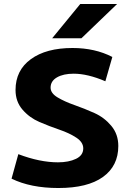

<svg xmlns="http://www.w3.org/2000/svg" viewBox="-20 -932 654 964"><path d="M242 -740 383 -912H568L389 -740ZM273 12Q134 12 38 -35L72 -158Q180 -117 271 -117Q325 -117 361.5 -134.5Q398 -152 398 -187Q398 -218 363 -241Q328 -264 278 -281Q228 -298 178 -319.5Q128 -341 93 -381.5Q58 -422 58 -480Q58 -579 135 -635Q212 -691 344 -691Q457 -691 544 -646L509 -524Q420 -562 350 -562Q298 -562 266 -543.5Q234 -525 234 -492Q234 -464 269 -443Q304 -422 354 -404.5Q404 -387 454 -364.5Q504 -342 539 -300Q574 -258 574 -199Q574 -99 497 -43.5Q420 12 273 12Z"/></svg>

Font: Martel Sans Heavy
Style: Regular
Weight: 900
Designer: Dan Reynolds and Mathieu Réguer
Foundry: Dan Reynolds and Mathieu Réguer
Version: Version 1.001;PS 001.001;hotconv 1.0.70;makeotf.lib2.5.58329